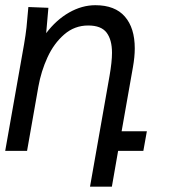

<svg xmlns="http://www.w3.org/2000/svg" viewBox="-45 -580 665 738"><path d="M64 -553 141 -550 132.5 -452.5Q171 -503.5 220.5 -531.8Q270 -560 321.5 -560Q397 -560 435 -516.2Q473 -472.5 473 -394Q473 -361.5 466 -322L422.5 -75.5H519.5L506 0H409L385 137.5H301L376 -288Q385.5 -342.5 385.5 -377Q385.5 -427 364.8 -454.5Q344 -482 294 -482Q241.5 -482 201.8 -447.5Q162 -413 137.5 -359.5Q113 -306 102.5 -247L59 0H-25L47.5 -410Q53.5 -445 56.8 -474Q60 -503 64 -553Z"/></svg>

Font: JuliaMono
Style: Italic
Weight: 400
Italic angle: -9°
Monospace: yes
Designer: cormullion
Foundry: corm
Version: Version 0.057; ttfautohint (v1.8.4)